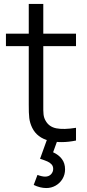

<svg xmlns="http://www.w3.org/2000/svg" viewBox="-20 -710 440 970"><path d="M142.7 -64.3Q130.8 -88.8 127.9 -113.8Q125 -138.8 125.3 -181.5V-195.7V-690H198.7V-198.3V-182.3Q198.2 -149.8 199.9 -132.6Q201.7 -115.3 209.7 -101.3Q226.8 -69.3 264.2 -61.8Q301.5 -54.3 364 -64.3V0Q289 15.5 228.3 0.8Q167.7 -13.8 142.7 -64.3ZM10 -540H364V-477H10ZM150.3 224.3 169.3 173.7Q192.5 182.3 208 182.3Q226.5 182.3 237.6 170.7Q248.7 159 248.7 143.3Q248.7 129.3 240.3 120.3Q232 111.3 219.7 105.8Q207.3 100.3 186 93.3Q184.3 92.8 182.3 92.3L219.3 -10.3L273.7 -10.7L248.3 59.3Q276.5 72 292.6 93.3Q308.7 114.7 308.7 145.7Q308.7 172 295.8 193.7Q282.8 215.3 261.1 227.7Q239.3 240 214 240Q182.8 240 150.3 224.3Z"/></svg>

Font: Tap Sans
Style: Regular
Weight: 400
Designer: Tap Payments
Foundry: Tap Payments
Version: Version 1.001;Glyphs 3.1.2 (3151)